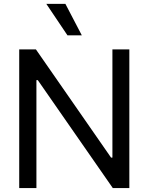

<svg xmlns="http://www.w3.org/2000/svg" viewBox="-20 -959 758 979"><path d="M639.5 0H555.2L172.7 -550.4H165.7V0H78V-707.2H163L546.3 -155.4H553.2V-707.2H639.5ZM216.2 -939.2H313.5L397.1 -779H323.9Z"/></svg>

Font: Pretendard Variable
Style: Regular
Weight: 400
Designer: Base glyphs from Inter by Rasmus Andersson; Hangul glyphs from Noto Sans CJK(Source Han Sans) by Jang Soo-young and Kang
Foundry: Kil Hyung-jin
Version: Version 1.100;FEAKit 1.0